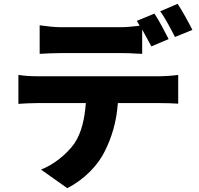

<svg xmlns="http://www.w3.org/2000/svg" viewBox="-20 -898 1040 1002"><path d="M984 -742C967 -776 933 -839 907 -878L816 -839C844 -801 873 -744 893 -705L984 -742ZM722 -744C739 -711 757 -682 770 -656L860 -694C842 -729 811 -790 786 -827L694 -789C699 -781 704 -773 709 -764C707 -764 706 -764 704 -763L694 -762C666 -759 638 -756 610 -756H299C265 -756 221 -761 187 -766V-617C220 -619 264 -621 299 -621H610C639 -621 668 -620 697 -618H707C712 -617 717 -617 722 -617V-744ZM528 -111C562 -179 588 -260 595 -360H816C845 -360 882 -359 910 -357V-507C883 -503 837 -500 816 -500H173C142 -500 107 -502 76 -507V-356C104 -358 144 -360 173 -360H428C422 -282 407 -207 368 -149C328 -93 261 -39 194 -13L331 84C422 38 494 -39 528 -111Z"/></svg>

Font: Glow Sans SC Normal ExtraBold
Style: Regular
Weight: 800
Designer: Ryoko NISHIZUKA (kana, bopomofo & ideographs); Paul D. Hunt (Latin, Greek & Cyrillic); Sandoll Communications, Soo-young
Version: Version 0.93